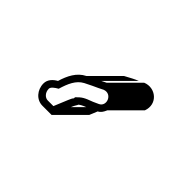

<svg xmlns="http://www.w3.org/2000/svg" viewBox="-52 -202 383 383"><g transform="rotate(-45 139.0 -10.5)"><path d="M50 -72V-46L103 7L120 14C123 20 128 23 135 26L188 79C215 89 236 63 226 39L173 -14L168 -24L221 29C218 21 213 12 207 1L154 -52C145 -70 127 -79 107 -85C102 -94 94 -102 83 -102C65 -102 50 -89 50 -72ZM110 -8 88 -30C98 -26 100 -23 102 -23C104 -21 107 -16 110 -8ZM65 -72C65 -79 72 -87 83 -87C88 -87 93 -80 97 -73C117 -67 133 -60 141 -45C147 -33 151 -25 154 -18L159 -8C166 11 139 21 132 5L127 -6C120 -25 118 -28 108 -38H105C103 -40 99 -42 94 -44L65 -56Z"/></g></svg>

Font: Squarish
Style: Shd
Weight: 400
Foundry: Cannot Into Space Fonts
Version: Version 0.272